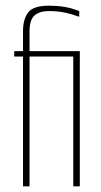

<svg xmlns="http://www.w3.org/2000/svg" viewBox="-20 -656 354 676"><path d="M61 0V-457H30V-476H61V-546Q61 -589 79.5 -612.5Q98 -636 152 -636Q180 -636 205.5 -632Q231 -628 259 -617V-597Q228 -608 204 -612.5Q180 -617 152 -617Q119 -617 101.5 -601.5Q84 -586 84 -546V-476H261V0H238V-457H84V0Z"/></svg>

Font: Alumni Sans Thin
Style: Regular
Weight: 100
Designer: Robert E. Leuschke
Foundry: Robert E. Leuschke
Version: Version 1.018